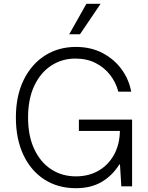

<svg xmlns="http://www.w3.org/2000/svg" viewBox="-20 -984 781 1014"><path d="M381 9.9Q285.9 9.9 214.5 -36Q143.1 -82 103.5 -166Q63.9 -250 63.9 -363.6Q63.9 -477.6 104.8 -561.3Q145.6 -644.9 217.2 -690.5Q288.7 -736.2 380.7 -736.2Q460.2 -736.2 521.7 -703.8Q583.1 -671.5 622.2 -617.9Q661.2 -564.3 672.9 -500H604.8Q592.3 -548.7 561.6 -588.2Q530.9 -627.8 484.6 -651.3Q438.2 -674.7 378.2 -674.7Q307.5 -674.7 250.9 -637.8Q194.2 -600.9 161.2 -531.2Q128.2 -461.6 128.2 -363.6Q128.2 -266.3 160.9 -196.6Q193.5 -126.8 250.5 -89.7Q307.5 -52.6 381 -52.6Q448.5 -52.6 500.2 -82.4Q551.8 -112.2 581.9 -166.2Q611.9 -220.2 613.3 -292.6H396.7V-352.3H677.6V0H620.7L613.6 -115.4H610.4Q571.7 -54.7 515.4 -22.4Q459.2 9.9 381 9.9ZM345.5 -802.9 436.4 -964.1H511.4L402.3 -802.9Z"/></svg>

Font: Inter Zeller Light
Style: Regular
Weight: 300
Designer: Rasmus Andersson; Joe Bland
Foundry: zeller
Version: Version 3.015;git-dec3a8cb1